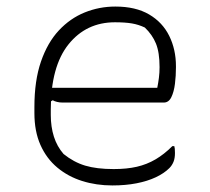

<svg xmlns="http://www.w3.org/2000/svg" viewBox="-20 -556 640 586"><path d="M332 -536Q394 -536 435 -512Q476 -488 496.5 -446.5Q517 -405 517 -354V-350Q517 -325 514 -300.5Q511 -276 503 -259.5Q495 -243 480 -243H171Q162 -243 154 -245Q146 -247 141 -250L126 -241L122 -288H460Q463 -303 465 -318.5Q467 -334 467 -351Q467 -396 456 -423Q445 -450 422 -472Q403 -481 382.5 -484.5Q362 -488 331 -488Q243 -488 189 -420.5Q135 -353 135 -222V-205Q135 -169 144.5 -139Q154 -109 174 -86Q205 -61 240 -50.5Q275 -40 327 -40Q367 -40 397.5 -47Q428 -54 454.5 -69.5Q481 -85 506 -110H512Q513 -107 513.5 -102Q514 -97 514 -89Q514 -73 509.5 -62Q505 -51 497 -43Q481 -27 455.5 -15Q430 -3 396.5 3.5Q363 10 323 10Q274 10 231 -3.5Q188 -17 155 -44.5Q122 -72 103.5 -113.5Q85 -155 85 -211V-229Q85 -310 105 -368Q125 -426 159.5 -463Q194 -500 238.5 -518Q283 -536 332 -536Z"/></svg>

Font: Recursive Casual Light
Style: Regular
Weight: 300
Version: Version 1.047